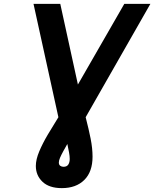

<svg xmlns="http://www.w3.org/2000/svg" viewBox="-20 -720 795 990"><path d="M299 250Q233.4 250 199.1 217.2Q164.8 184.5 164.8 135.7Q164.8 102.4 182.4 60.6Q200 18.7 226.8 -26.5Q253.6 -71.8 281.1 -115.6L152.8 -700H290.8L381.7 -284.1L620.9 -700H755.4L421.7 -115.6Q437.5 -54.4 447.4 -4.7Q457.2 44.9 457.2 87.6Q457.2 165.9 414.7 207.9Q372.2 250 299 250ZM307.4 140Q324.5 140 332 128.7Q339.5 117.4 339.5 99.5Q339.5 85.6 336.1 66.6Q332.6 47.6 327.2 22.4Q315.5 42.8 305.5 61.1Q295.5 79.5 289.4 93.8Q283.4 108.1 283.4 118Q283.4 129.6 290.6 134.8Q297.9 140 307.4 140Z"/></svg>

Font: Overpass
Style: Italic
Weight: 400
Italic angle: -10°
Designer: Delve Withrington, Dave Bailey, Thomas Jockin
Foundry: Delve Fonts LLC
Version: Version 4.000